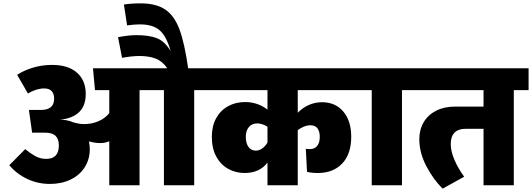

<svg xmlns="http://www.w3.org/2000/svg" viewBox="-20 -1102 3164 1142"><path d="M1223 -566H1135V0H955V-566H810V0H630V-262Q606 -251 577 -251Q545 -251 509 -261Q514 -238 514 -215Q514 -155 484.5 -108Q455 -61 401 -34.5Q347 -8 277 -8Q206 -8 143.5 -37Q81 -66 35 -119L130 -215Q160 -190 189.5 -173.5Q219 -157 255 -157Q330 -157 330 -237Q330 -275 310.5 -294Q291 -313 247 -313H171L152 -448H223Q302 -448 302 -515Q302 -545 287 -560.5Q272 -576 243 -576Q197 -576 146 -546L82 -657Q123 -684 177.5 -700Q232 -716 290 -716Q385 -716 437.5 -670Q490 -624 490 -543Q490 -406 337 -390Q380 -390 414 -375Q449 -364 481 -364Q526 -364 565.5 -381Q605 -398 630 -429V-566H545L533 -696H975Q946 -738 906 -753.5Q866 -769 808 -769Q785 -769 755 -765.5Q725 -762 706 -758L682 -881Q748 -893 790 -893Q868 -893 914 -874.5Q960 -856 995 -798Q971 -885 930.5 -921Q890 -957 812 -957Q780 -957 736 -951L717 -1075Q760 -1082 816 -1082Q908 -1082 962.5 -1045.5Q1017 -1009 1047.5 -927Q1078 -845 1099 -696H1223Z M1751 -431Q1778 -460 1815.5 -477Q1853 -494 1895 -494Q1975 -494 2022 -438.5Q2069 -383 2069 -289Q2069 -186 2015.5 -129.5Q1962 -73 1871 -73Q1832 -73 1806 -80L1799 -217Q1811 -215 1821 -215Q1852 -215 1867 -234.5Q1882 -254 1882 -288Q1882 -321 1868 -339Q1854 -357 1826 -357Q1790 -357 1751 -328V0H1571V-135Q1524 -73 1435 -73Q1383 -73 1338.5 -97Q1294 -121 1267 -169.5Q1240 -218 1240 -288Q1240 -352 1265.5 -398.5Q1291 -445 1336 -470Q1381 -495 1438 -495Q1478 -495 1512 -482.5Q1546 -470 1571 -450V-566H1183V-696H2144V-566H1751ZM1571 -254V-348Q1540 -368 1509 -368Q1479 -368 1460.5 -346.5Q1442 -325 1442 -288Q1442 -250 1458 -228Q1474 -206 1502 -206Q1521 -206 1539 -218.5Q1557 -231 1571 -254Z M2459 -566H2371V0H2191V-566H2104V-696H2459Z M3124 -566H3036V0H2856V-336H2750Q2706 -336 2683.5 -313Q2661 -290 2661 -245Q2661 -202 2683.5 -150Q2706 -98 2741 -51L2613 20Q2559 -32 2516.5 -112.5Q2474 -193 2474 -274Q2474 -331 2500 -375Q2526 -419 2574 -443.5Q2622 -468 2687 -468H2856V-566H2419V-696H3124Z"/></svg>

Font: FiraGO Heavy
Style: Regular
Weight: 900
Designer: bBox Type
Foundry: bBox Type GmbH
Version: Version 1.001